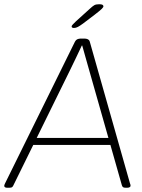

<svg xmlns="http://www.w3.org/2000/svg" viewBox="-38 -884 671 906"><path d="M-3 2Q-11 2 -14.5 -0.5Q-18 -3 -18 -7Q-18 -9 -17 -12Q-16 -15 -14 -19L315 -686Q318 -692 322 -695.5Q326 -699 332 -700.5Q338 -702 346 -702H357Q366 -702 371.5 -700.5Q377 -699 381 -695.5Q385 -692 386 -686L575 -20Q577 -16 577.5 -12.5Q578 -9 578 -7Q578 -3 573.5 -0.5Q569 2 561 2H557Q547 2 543 -0.5Q539 -3 537 -10L383 -552Q374 -583 366 -612Q358 -641 350 -669H348Q335 -641 321 -612Q307 -583 292 -552L24 -7Q21 -1 16.5 0.5Q12 2 1 2ZM101 -200V-233H500V-200ZM311 -752Q307 -752 303.5 -753.5Q300 -755 300 -759Q300 -763 305.5 -768.5Q311 -774 321 -784L384 -841Q399 -855 407 -859.5Q415 -864 430 -864Q441 -864 445.5 -861.5Q450 -859 450 -854Q450 -850 442 -842Q434 -834 408 -814L354 -773Q339 -762 329.5 -757Q320 -752 311 -752Z"/></svg>

Font: Asap Thin
Style: Italic
Weight: 250
Italic angle: -6°
Designer: Pablo Cosgaya
Foundry: Omnibus-Type
Version: Version 3.001